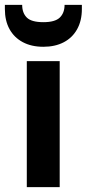

<svg xmlns="http://www.w3.org/2000/svg" viewBox="-42 -768 356 788"><path d="M68 0V-517H203V0ZM136 -576Q87 -576 51.5 -595Q16 -614 -3 -648.5Q-22 -683 -22 -731V-748H49Q49 -715 68 -696Q87 -677 136 -677Q184 -677 203.5 -696Q223 -715 223 -748H294V-731Q294 -683 274.5 -648Q255 -613 219.5 -594.5Q184 -576 136 -576Z"/></svg>

Font: DM Sans 11pt
Style: Bold
Weight: 700
Version: Version 4.004;gftools[0.9.30]